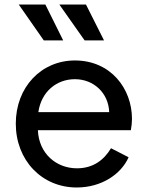

<svg xmlns="http://www.w3.org/2000/svg" viewBox="-20 -819 654 851"><path d="M320 12C430 12 517 -47 550 -122L472 -162C441 -110 393 -73 321 -73C230 -73 152 -138 148 -242H560C563 -258 565 -277 565 -292C565 -426 471 -551 312 -551C163 -551 50 -433 50 -271C50 -109 165 12 320 12ZM63 -799 174 -640H260L181 -799ZM150 -322C163 -413 231 -468 312 -468C395 -468 461 -407 464 -322ZM243 -799 355 -640H441L361 -799Z"/></svg>

Font: Mluvka Medium
Style: Regular
Weight: 500
Designer: Modified by Jiří Krblich, Original typeface by Gumpita Rahayu
Foundry: Gumpita Rahayu & Jiří Krblich
Version: Version 2.000;Glyphs 3.1.1 (3134)